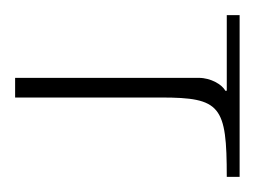

<svg xmlns="http://www.w3.org/2000/svg" viewBox="-29 -339 354 254"><path d="M184 -210C263 -210 271 -199 271 -105H288V-319H271V-219H269C265 -227 250 -236 234 -236H-9V-210Z"/></svg>

Font: FoglihtenDeH02
Style: Regular
Weight: 500
Designer: gluk (gluksza@wp.pl|www.glukfonts.pl)
Version: Version 0.68